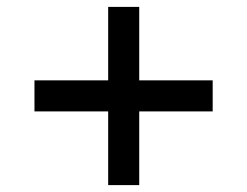

<svg xmlns="http://www.w3.org/2000/svg" viewBox="-20 -544 716 557"><path d="M293.8 -7V-220.8H80V-310.9H293.8V-524H383.9V-310.9H597V-220.8H383.9V-7Z"/></svg>

Font: Ancizar Serif Light
Style: Regular
Weight: 300
Designer: Cesar Puertas, Viviana Monsalve, Julian Moncada, Julian Prieto, Jose Castro, Felipe Aragon, Mariel Hernandez, Sara Alarc
Version: Version 8.100